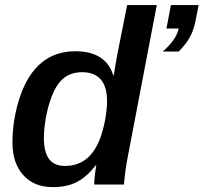

<svg xmlns="http://www.w3.org/2000/svg" viewBox="-20 -745 822 775"><path d="M192.9 10.3Q117.2 10.3 73.7 -38.3Q30.3 -86.9 30.3 -169.4Q30.3 -264.6 61 -355.5Q91.8 -445.8 147.5 -491.9Q203.1 -538.1 284.7 -538.1Q346.2 -538.1 384.3 -513.4Q422.4 -488.8 437 -441.4H439.5Q441.4 -454.6 444.6 -474.1Q447.8 -493.7 452.6 -520.5L493.2 -724.6H612.8L495.6 -111.3Q489.7 -82 486.1 -54Q482.4 -25.9 480 0H360.4Q360.4 -28.8 368.7 -78.1H366.7Q331.5 -32.2 291.5 -11Q251.5 10.3 192.9 10.3ZM241.2 -75.2Q323.7 -75.2 365.7 -147.5Q380.4 -171.9 390.6 -205.3Q400.9 -238.8 406.5 -273.4Q412.1 -308.1 412.1 -336.4Q412.1 -395.5 386.5 -424.6Q360.8 -453.6 311.5 -453.6Q258.8 -453.6 226.1 -419.4Q204.6 -397 189.2 -356.9Q173.8 -316.9 165.5 -271.5Q157.2 -226.1 157.2 -187.5Q157.2 -131.3 178 -103.3Q198.7 -75.2 241.2 -75.2ZM769 -659.7Q761.7 -623 746.3 -595Q731 -566.9 701.2 -537.1H637.2Q692.9 -586.4 701.2 -629.9H651.9L669.9 -724.6H781.7Z"/></svg>

Font: Arimo SemiBold
Style: Italic
Weight: 600
Italic angle: -12°
Version: Version 1.33